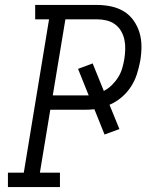

<svg xmlns="http://www.w3.org/2000/svg" viewBox="-20 -755 640 775"><path d="M12 0V-58H76L178 -677H122V-735H372Q401 -735 429 -729Q457 -723 480 -709Q503 -695 519 -672.5Q535 -650 543 -623.5Q551 -597 551 -567.5Q551 -538 546 -509Q541 -482 532.5 -455.5Q524 -429 508.5 -405Q493 -381 470.5 -362Q448 -343 422 -332L462 -234L402 -212L361 -314Q351 -313 341 -312.5Q331 -312 321 -312H183L141 -58H222V0ZM193 -370H321Q325 -370 329.5 -370Q334 -370 338 -370L295 -477L354 -499L399 -388Q417 -397 432 -412Q447 -427 457.5 -444Q468 -461 473.5 -480Q479 -499 482 -518Q485 -537 485.5 -557Q486 -577 482 -595.5Q478 -614 468.5 -630Q459 -646 444 -657Q429 -668 410 -672.5Q391 -677 372 -677H244Z"/></svg>

Font: Iosevka Slab LtExObl
Style: Regular
Weight: 300
Width: 7
Italic angle: -9°
Monospace: yes
Designer: Belleve Invis
Foundry: Belleve Invis
Version: Version 11.1.0; ttfautohint (v1.8.3)